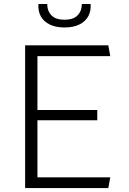

<svg xmlns="http://www.w3.org/2000/svg" viewBox="-20 -962 660 982"><path d="M108.5 0V-730H171.5V0ZM534 0H151V-55H544ZM477.5 -347H151V-399.5H477.5ZM151 -675V-730H534L544 -675ZM310 -861Q355 -861 376.8 -883.5Q398.5 -906 398.5 -941.5H443.5Q446 -906 431.5 -879Q417 -852 386 -836.8Q355 -821.5 310 -821.5Q265 -821.5 234 -836.8Q203 -852 188.5 -879Q174 -906 176.5 -941.5H221.5Q221.5 -906 243.2 -883.5Q265 -861 310 -861Z"/></svg>

Font: Monaspace Argon Var ExtraLight
Style: Regular
Weight: 200
Designer: Riley Cran and the Lettermatic Team
Version: Version 1.200 (Monaspace Argon Var)